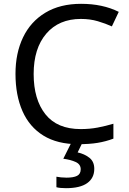

<svg xmlns="http://www.w3.org/2000/svg" viewBox="-20 -744 672 1004"><path d="M403 -645Q288 -645 222 -568Q156 -491 156 -357Q156 -224 217.5 -146.5Q279 -69 402 -69Q449 -69 491 -77Q533 -85 573 -97V-19Q533 -4 490.5 3Q448 10 389 10Q280 10 207 -35Q134 -80 97.5 -163Q61 -246 61 -358Q61 -466 100.5 -548.5Q140 -631 217 -677.5Q294 -724 404 -724Q517 -724 601 -682L565 -606Q532 -621 491.5 -633Q451 -645 403 -645ZM473 139Q473 187 436 213.5Q399 240 325 240Q293 240 275 235V180Q284 182 299 183.5Q314 185 328 185Q364 185 383 175.5Q402 166 402 141Q402 115 375.5 103Q349 91 311 86L354 0H412L386 53Q422 61 447.5 81Q473 101 473 139Z"/></svg>

Font: Noto Sans Mayan Numerals
Style: Regular
Weight: 400
Designer: Monotype Design Team
Foundry: Monotype Imaging Inc.
Version: Version 2.001; ttfautohint (v1.8.4.7-5d5b)